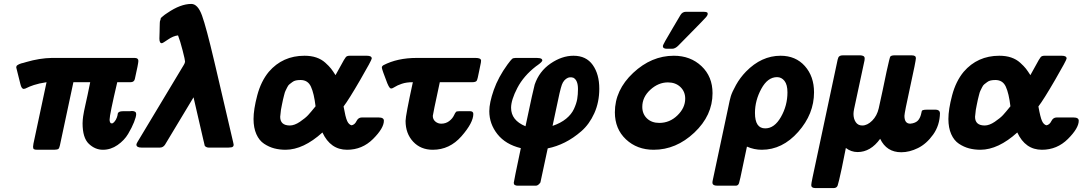

<svg xmlns="http://www.w3.org/2000/svg" viewBox="-20 -754 5532 981"><path d="M63 -409.2Q63 -412.1 64 -415Q64.9 -418 67.4 -419.9Q69.8 -421.9 72.5 -423.3Q75.2 -424.8 80.1 -427Q85 -429.2 88.9 -430.2Q92.8 -431.2 100.8 -433.1Q108.9 -435.1 113.8 -437Q182.6 -457 244.1 -458H668Q687 -458 687 -442.9Q687 -429.7 668.9 -350.1Q665 -334 647 -334H579.1Q540 -168 540 -143.1Q540 -128.9 546.9 -124H555.2L563 -129.9Q572.8 -141.1 576.9 -153.1Q581.1 -165 581.5 -171.6Q582 -178.2 589.1 -182.1Q596.2 -186 611.8 -186H645Q663.1 -189 672.9 -181.2Q675.8 -175.3 675.8 -170.9Q675.8 -157.7 664.8 -129.9Q653.8 -102.1 634.5 -69.6Q615.2 -37.1 580.6 -12.9Q545.9 11.2 505.9 11.2Q465.8 11.2 433.8 -19.3Q401.9 -49.8 401.9 -124Q401.9 -132.8 402.8 -141.8Q403.8 -150.9 404.8 -159.4Q405.8 -168 409.4 -186Q413.1 -204.1 416.5 -219Q419.9 -233.9 427.5 -269Q435.1 -304.2 440.9 -334H355L286.1 -11.2Q283.2 2 278.8 6.8Q272.9 10.7 256.8 11.2H170.9Q158.7 11.2 153.8 8.5Q148.9 5.9 148.9 -3.9Q148.9 -5.9 150.9 -20L217.8 -334Q178.7 -328.1 153.3 -319.6Q127.9 -311 117.9 -305.4Q107.9 -299.8 101.1 -299.8Q89.8 -299.8 84 -325.2Q63 -408.2 63 -409.2Z M676.8 -14.2Q676.8 -19 682.6 -28.8L919.4 -422.9Q925.3 -432.6 925.5 -439.7Q925.8 -446.8 913.1 -496.3Q900.4 -545.9 889.6 -573.2Q864.7 -570.3 838.1 -551.8Q811.5 -533.2 806.6 -533.2Q794.4 -533.2 794.4 -557.1Q795.4 -573.2 795.4 -591.1Q795.4 -608.9 795.9 -617.4Q796.4 -626 796.4 -635.5Q796.4 -645 798.6 -649.4Q800.8 -653.8 800.8 -658Q800.8 -662.1 805.7 -665.5Q810.5 -668.9 812 -670.9Q813.5 -672.9 822 -679Q830.6 -685.1 835.4 -688Q902.3 -733.9 957.5 -733.9Q990.7 -733.9 1012.2 -674.6Q1033.7 -615.2 1074.7 -440.9Q1079.6 -421.9 1081.5 -412.1L1171.4 -26.9Q1173.3 -19 1173.8 -15.1Q1173.8 -12.2 1173.1 -9.5Q1172.4 -6.8 1170.4 -5.4Q1168.5 -3.9 1167.5 -2.9Q1166.5 -2 1163.6 -1.5Q1160.6 -1 1159.2 -1Q1157.7 -1 1153.6 -0.5Q1149.4 0 1148.4 0H1045.4Q1041.5 0 1038.1 -1Q1034.7 -2 1032.2 -3.9Q1029.8 -5.9 1028.1 -6.8Q1026.4 -7.8 1025.4 -12Q1024.4 -16.1 1023.9 -18.6Q1023.4 -21 1022 -27.1Q1020.5 -33.2 1019.5 -37.1L968.8 -256.8L822.8 -14.2Q813 0 797.4 0H701.7Q678.7 0 676.8 -14.2Z M1275.4 -146Q1275.4 -194.8 1294.4 -266.8Q1313.5 -338.9 1353.5 -387.2Q1424.3 -469.2 1535.6 -469.2Q1569.8 -469.2 1596.2 -460.2Q1622.6 -451.2 1642.1 -433.6Q1661.6 -416 1671.6 -403.1Q1681.6 -390.1 1694.3 -370.1Q1704.1 -388.2 1719.2 -415Q1741.2 -456.1 1747.3 -462.6Q1753.4 -469.2 1766.6 -469.2H1854.5Q1879.4 -469.2 1879.4 -455.1Q1879.4 -447.3 1820.8 -346.2Q1762.2 -245.1 1735.4 -210Q1745.1 -154.8 1753.7 -136Q1762.2 -117.2 1776.4 -113.8Q1792.5 -116.7 1801.5 -135.3Q1810.5 -153.8 1828.6 -153.8H1914.6Q1941.4 -153.8 1941.4 -137.2Q1941.4 -99.1 1886 -43.9Q1830.6 11.2 1753.4 11.2Q1668.5 11.2 1627.4 -77.1Q1530.3 10.7 1439.5 11.2Q1408.7 11.2 1381.6 4.2Q1354.5 -2.9 1329.3 -19.5Q1304.2 -36.1 1289.8 -68.6Q1275.4 -101.1 1275.4 -146ZM1411.6 -157.2Q1411.6 -113.3 1460.4 -112.8Q1484.4 -112.8 1512.5 -131.8Q1540.5 -150.9 1554.4 -166Q1568.4 -181.2 1592.3 -210.9Q1584.5 -276.9 1568.8 -311Q1553.2 -345.2 1515.6 -345.2Q1502.4 -345.2 1491.9 -343Q1481.4 -340.8 1473.4 -334.5Q1465.3 -328.1 1459 -323.5Q1452.6 -318.8 1447 -306.9Q1441.4 -294.9 1438.5 -289.6Q1435.5 -284.2 1431.4 -267.1Q1427.2 -250 1425.8 -244.4Q1424.3 -238.8 1420.4 -218.5Q1416.5 -198.2 1415.5 -192.9Q1411.6 -161.1 1411.6 -157.2Z M1931.2 -407.2V-412.1L1934.1 -417L1939 -420.9Q2010.7 -458 2108.4 -458H2410.2Q2437 -458 2438 -444.8L2437 -434.1Q2433.1 -417 2428.2 -391.1Q2420.4 -349.1 2415.8 -341.6Q2411.1 -334 2392.1 -334H2227.1Q2190.9 -166 2191.4 -162.1Q2191.4 -144 2204.3 -133.1Q2217.3 -122.1 2234.4 -122.1Q2257.3 -122.1 2274.7 -135Q2292 -147.9 2300.3 -166Q2305.2 -178.2 2312 -184.1Q2317.9 -186 2336.4 -186H2380.4Q2398.4 -186 2398.4 -171.9Q2398.4 -127 2337.9 -57.9Q2277.3 11.2 2191.4 11.2Q2129.4 11.2 2090.8 -30.3Q2052.2 -71.8 2052.2 -136.2Q2052.2 -163.1 2089.4 -334Q2056.2 -334 2032.7 -325.9Q2009.3 -317.9 1997.3 -309.8Q1985.4 -301.8 1978 -301.8Q1970.2 -301.8 1960.4 -325.2Q1959.5 -327.1 1959 -328.1Q1932.1 -397.5 1931.2 -407.2Z M2480 -186Q2480 -229 2502.9 -294.4Q2525.9 -359.9 2573.2 -424.8Q2590.3 -447.8 2596.2 -452.9Q2602.1 -458 2614.3 -458H2723.1Q2740.2 -458 2747.1 -453.1L2750 -449.2L2751 -444.8Q2749 -437 2728 -421.9Q2722.2 -418 2718.3 -415Q2655.3 -366.2 2623.3 -304.7Q2591.3 -243.2 2591.3 -203.1Q2591.3 -139.2 2665 -108.9Q2706.1 -303.7 2711.9 -321.8Q2734.9 -389.6 2793 -429.4Q2851.1 -469.2 2910.2 -469.2Q2975.1 -469.2 3008.5 -422.1Q3042 -375 3042 -300.8Q3042 -231.9 3016.6 -175.5Q2991.2 -119.1 2950.2 -83.5Q2909.2 -47.9 2866.2 -26.4Q2823.2 -4.9 2779.3 3.9L2778.3 4.9Q2742.2 173.8 2741.2 178.2Q2730 194.3 2718.3 194.8H2626Q2605 194.8 2605 180.2Q2605 174.3 2641.1 2.9Q2563 -16.1 2521.5 -68.6Q2480 -121.1 2480 -186ZM2803.2 -110.8Q2845.2 -125 2872.6 -147.5Q2899.9 -169.9 2912.6 -197.5Q2925.3 -225.1 2929.2 -248Q2933.1 -271 2933.1 -298.8Q2933.1 -344.7 2909.2 -356.9L2899.9 -358.9H2891.1L2882.3 -356.9Q2860.4 -347.2 2850.8 -321Q2841.3 -294.9 2821.3 -195.8Q2810.1 -143.1 2803.2 -110.8Z M3121.6 -180.2Q3121.6 -293.9 3215.1 -381.6Q3308.6 -469.2 3422.9 -469.2Q3507.8 -469.2 3564.2 -416Q3620.6 -362.8 3620.6 -277.8Q3620.6 -164.1 3527.6 -76.4Q3434.6 11.2 3319.8 11.2Q3234.9 11.2 3178.2 -42Q3121.6 -95.2 3121.6 -180.2ZM3261.7 -208Q3261.7 -171.9 3285.6 -148.9Q3309.6 -126 3348.6 -126Q3401.9 -126 3441.4 -164.6Q3481 -203.1 3481 -250Q3481 -286.1 3456.3 -309.6Q3431.6 -333 3392.6 -333Q3343.8 -333 3302.7 -295.4Q3261.7 -257.8 3261.7 -208ZM3366.7 -519Q3366.7 -525.9 3417.5 -610.8Q3440.4 -650.9 3456.5 -676.8Q3466.3 -693.8 3484.9 -693.8H3574.7Q3587.9 -693.8 3593.8 -689.9L3595.7 -686Q3597.7 -678.2 3587.2 -666Q3576.7 -653.8 3506.8 -583Q3469.7 -544.9 3445.8 -521Q3429.7 -504.9 3414.6 -504.9H3386.7Q3366.7 -504.9 3366.7 -519Z M3620.1 179.2Q3620.1 173.3 3622.1 165L3702.1 -210.9Q3708 -241.7 3714.1 -262.5Q3720.2 -283.2 3740.7 -320.1Q3761.2 -356.9 3791.5 -388.2Q3870.6 -469.2 3968.3 -469.2Q4045.4 -469.2 4092.3 -416.5Q4139.2 -363.8 4139.2 -282.2Q4139.2 -171.4 4058.3 -80.1Q3977.5 11.2 3872.1 11.2Q3833 11.2 3796.4 -4.9Q3788.6 34.2 3776.4 89.8Q3760.3 168.9 3755.9 181.9Q3751.5 194.8 3739.3 194.8Q3736.3 194.8 3735.4 194.8H3647.5Q3620.1 195.3 3620.1 179.2ZM3837.4 -176.8Q3837.4 -97.7 3890.1 -98.1Q3937 -98.1 3970.2 -156.5Q4003.4 -214.8 4003.4 -282.2Q4003.4 -321.3 3988.3 -340.6Q3973.1 -359.9 3950.2 -359.9Q3902.3 -359.9 3869.9 -300.3Q3837.4 -240.7 3837.4 -176.8Z M4125 191.9Q4125 184.1 4131.8 151.9L4259.8 -449.2Q4261.7 -457 4263.7 -460.9Q4265.6 -464.8 4270.8 -468Q4275.9 -471.2 4285.6 -471.2H4377Q4384.8 -471.2 4393.1 -466.8L4397 -461.9Q4398.9 -455.1 4397 -444.8L4343.8 -196.8Q4340.8 -181.6 4340.8 -171.9Q4340.8 -147 4352.3 -129.9Q4363.8 -112.8 4385.7 -112.8Q4411.6 -112.8 4436.3 -137.5Q4460.9 -162.1 4469.7 -200.2Q4489.7 -290 4509.8 -388.2Q4525.9 -461.4 4528.8 -464.8Q4533.7 -470.7 4547.9 -471.2H4638.7Q4659.7 -471.2 4659.7 -457Q4659.7 -443.8 4630.4 -310.3Q4601.1 -176.8 4601.1 -162.1Q4601.1 -122.1 4630.9 -122.1Q4634.8 -122.1 4643.1 -124Q4663.1 -128.9 4672.4 -140.9Q4681.6 -152.8 4685.8 -169.4Q4689.9 -186 4689.9 -187L4693.8 -190.9Q4700.7 -193.8 4719.7 -193.8H4758.8Q4780.8 -193.8 4782.7 -176.8Q4781.7 -113.8 4747.8 -66.4Q4713.9 -19 4670.4 2.4Q4627 23.9 4585 23.9Q4509.8 23.9 4477.1 -44.9Q4428.2 22.9 4361.8 22.9Q4328.6 22.9 4301.8 2Q4293 44.9 4280.8 106Q4264.6 181.2 4259.8 194.1Q4254.9 207 4238.8 207H4147Q4125 207 4125 191.9Z M4825.7 -146Q4825.7 -194.8 4844.7 -266.8Q4863.8 -338.9 4903.8 -387.2Q4974.6 -469.2 5085.9 -469.2Q5120.1 -469.2 5146.5 -460.2Q5172.9 -451.2 5192.4 -433.6Q5211.9 -416 5221.9 -403.1Q5231.9 -390.1 5244.6 -370.1Q5254.4 -388.2 5269.5 -415Q5291.5 -456.1 5297.6 -462.6Q5303.7 -469.2 5316.9 -469.2H5404.8Q5429.7 -469.2 5429.7 -455.1Q5429.7 -447.3 5371.1 -346.2Q5312.5 -245.1 5285.6 -210Q5295.4 -154.8 5304 -136Q5312.5 -117.2 5326.7 -113.8Q5342.8 -116.7 5351.8 -135.3Q5360.8 -153.8 5378.9 -153.8H5464.8Q5491.7 -153.8 5491.7 -137.2Q5491.7 -99.1 5436.3 -43.9Q5380.9 11.2 5303.7 11.2Q5218.8 11.2 5177.7 -77.1Q5080.6 10.7 4989.7 11.2Q4959 11.2 4931.9 4.2Q4904.8 -2.9 4879.6 -19.5Q4854.5 -36.1 4840.1 -68.6Q4825.7 -101.1 4825.7 -146ZM4961.9 -157.2Q4961.9 -113.3 5010.7 -112.8Q5034.7 -112.8 5062.7 -131.8Q5090.8 -150.9 5104.7 -166Q5118.7 -181.2 5142.6 -210.9Q5134.8 -276.9 5119.1 -311Q5103.5 -345.2 5065.9 -345.2Q5052.7 -345.2 5042.2 -343Q5031.7 -340.8 5023.7 -334.5Q5015.6 -328.1 5009.3 -323.5Q5002.9 -318.8 4997.3 -306.9Q4991.7 -294.9 4988.8 -289.6Q4985.8 -284.2 4981.7 -267.1Q4977.5 -250 4976.1 -244.4Q4974.6 -238.8 4970.7 -218.5Q4966.8 -198.2 4965.8 -192.9Q4961.9 -161.1 4961.9 -157.2Z"/></svg>

Font: CMU Sans Serif
Style: BoldOblique
Weight: 700
Italic angle: -12°
Version: Version 0.7.0